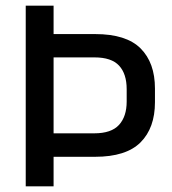

<svg xmlns="http://www.w3.org/2000/svg" viewBox="-20 -659 607 679"><path d="M137 -104.5V-187.5H313.5Q373.5 -187.5 400.8 -217.2Q428 -247 428 -300V-343.5Q428 -398 401 -427Q374 -456 314.5 -456H136.5V-538.5H316.5Q426.5 -538.5 477.2 -487.8Q528 -437 528 -346V-297.5Q528 -206.5 477 -155.5Q426 -104.5 316 -104.5ZM71 0V-639H169.5V-518.5V-480.5V-156.5V-130.5V0Z"/></svg>

Font: Anek Latin Medium
Style: Regular
Weight: 500
Designer: Yesha Goshar
Foundry: Ek Type
Version: Version 1.003